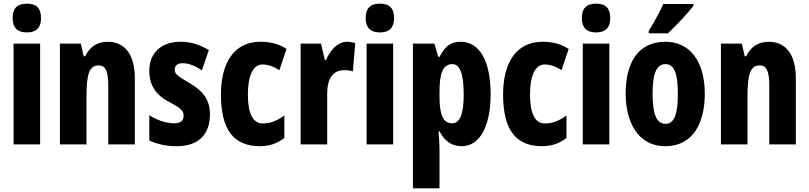

<svg xmlns="http://www.w3.org/2000/svg" viewBox="-20 -788 4416 1048"><path d="M127 -768C73 -768 49 -742 49 -689C49 -637 75 -611 127 -611C178 -611 204 -637 204 -689C204 -741 181 -768 127 -768ZM199 -550H54V0H199Z M568 -560C511 -560 470 -533 445 -481H437L421 -550H307V0H452V-258C452 -386 468 -431 519 -431C560 -431 571 -392 571 -316V0H716V-361C716 -489 662 -560 568 -560Z M1126 -165C1126 -249 1081 -296 1014 -335C944 -376 934 -385 934 -408C934 -431 949 -443 976 -443C1013 -443 1050 -426 1082 -404L1120 -515C1070 -544 1023 -560 968 -560C859 -560 795 -500 795 -401C795 -322 832 -269 900 -233C973 -196 982 -180 982 -157C982 -128 965 -115 931 -115C882 -115 833 -135 795 -159V-21C842 1 892 10 945 10C1059 10 1126 -50 1126 -165Z M1399 10C1449 10 1495 -5 1532 -35V-158C1494 -129 1454 -114 1415 -114C1361 -114 1333 -167 1333 -272C1333 -378 1363 -436 1412 -436C1444 -436 1474 -425 1505 -405L1544 -521C1504 -547 1459 -560 1402 -560C1251 -560 1186 -436 1186 -272C1186 -79 1256 10 1399 10Z M1874 -560C1820 -560 1780 -509 1760 -461H1753L1732 -550H1621V0H1766V-278C1766 -357 1796 -405 1858 -405C1878 -405 1893 -403 1906 -398L1919 -553C1900 -558 1887 -560 1874 -560Z M2054 -768C2000 -768 1976 -742 1976 -689C1976 -637 2002 -611 2054 -611C2105 -611 2131 -637 2131 -689C2131 -741 2108 -768 2054 -768ZM2126 -550H1981V0H2126Z M2495 -560C2447 -560 2414 -544 2379 -478H2372L2351 -550H2234V240H2379V28C2379 7 2377 -26 2374 -71H2379C2408 -15 2449 10 2500 10C2598 10 2658 -97 2658 -274C2658 -454 2598 -560 2495 -560ZM2449 -438C2491 -438 2511 -384 2511 -272C2511 -167 2491 -115 2448 -115C2400 -115 2379 -159 2379 -258V-287C2379 -394 2400 -438 2449 -438Z M2939 10C2989 10 3035 -5 3072 -35V-158C3034 -129 2994 -114 2955 -114C2901 -114 2873 -167 2873 -272C2873 -378 2903 -436 2952 -436C2984 -436 3014 -425 3045 -405L3084 -521C3044 -547 2999 -560 2942 -560C2791 -560 2726 -436 2726 -272C2726 -79 2796 10 2939 10Z M3234 -768C3180 -768 3156 -742 3156 -689C3156 -637 3182 -611 3234 -611C3285 -611 3311 -637 3311 -689C3311 -741 3288 -768 3234 -768ZM3306 -550H3161V0H3306Z M3765 -756V-766H3601C3580 -722 3554 -673 3521 -619V-606H3626C3674 -651 3738 -721 3765 -756ZM3827 -276C3827 -458 3742 -560 3612 -560C3458 -560 3395 -439 3395 -276C3395 -125 3461 10 3610 10C3771 10 3827 -129 3827 -276ZM3542 -275C3542 -386 3563 -438 3612 -438C3661 -438 3680 -385 3680 -276C3680 -166 3661 -112 3612 -112C3563 -112 3542 -168 3542 -275Z M4176 -560C4119 -560 4078 -533 4053 -481H4045L4029 -550H3915V0H4060V-258C4060 -386 4076 -431 4127 -431C4168 -431 4179 -392 4179 -316V0H4324V-361C4324 -489 4270 -560 4176 -560Z"/></svg>

Font: Noto Sans Georgian ExtraCondensed ExtraBold
Style: Regular
Weight: 800
Width: 2
Designer: Monotype Design Team, Akaki Razmadze
Foundry: Google LLC
Version: Version 2.005